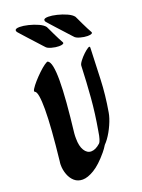

<svg xmlns="http://www.w3.org/2000/svg" viewBox="-176 -1029 834 1124"><g transform="rotate(-20 240.5 -467.0)"><path d="M298 -149Q299 -150 302 -154Q305 -158 310 -173Q315 -188 320 -221Q338 -323 345.5 -416.5Q353 -510 357 -613Q357 -623 370.5 -641Q384 -659 401 -675Q418 -691 430.5 -698.5Q443 -706 443 -695Q439 -593 435.5 -499Q432 -405 414 -301Q409 -270 391 -229.5Q373 -189 350 -157Q339 -142 328 -131Q316 -111 301 -93Q252 -34 210.5 -9Q169 16 138 16Q108 16 87.5 -1.5Q67 -19 56 -48Q45 -77 45 -109Q45 -114 45.5 -120Q46 -126 47 -131Q58 -232 64 -311.5Q70 -391 70 -447Q70 -499 65 -529Q60 -559 49 -563Q42 -566 52 -582Q62 -598 80.5 -619Q99 -640 120.5 -660.5Q142 -681 159 -693Q176 -705 181 -703Q195 -696 201.5 -664Q208 -632 208 -577Q208 -520 201.5 -439Q195 -358 183 -255Q182 -247 182 -239Q182 -231 182 -223Q182 -176 198.5 -149Q215 -122 241 -122Q268 -122 298 -149ZM301 -782Q307 -773 298.5 -769Q290 -765 274 -765Q253 -765 228 -772Q203 -779 195 -790Q195 -790 183 -803Q171 -816 153 -836Q135 -856 116.5 -876Q98 -896 85.5 -910.5Q73 -925 71 -927Q67 -932 67 -938Q67 -950 95 -950Q117 -950 148 -942.5Q179 -935 206.5 -922.5Q234 -910 245 -895Q245 -895 252 -880.5Q259 -866 268.5 -845.5Q278 -825 287.5 -807Q297 -789 301 -782ZM479 -781Q485 -772 476.5 -768Q468 -764 452 -764Q431 -764 406 -771Q381 -778 373 -789Q373 -789 361 -802Q349 -815 331 -835Q313 -855 294.5 -875Q276 -895 263.5 -909.5Q251 -924 249 -926Q245 -931 245 -937Q245 -949 273 -949Q295 -949 326 -941.5Q357 -934 384.5 -921.5Q412 -909 423 -894Q423 -894 430 -879.5Q437 -865 446.5 -844.5Q456 -824 465.5 -806Q475 -788 479 -781Z"/></g></svg>

Font: Ga Maamli
Style: Regular
Weight: 400
Designer: Afotey Clement Nii Odai, Ama Asantewa Diaka, David Abbey-Thompson
Foundry: Sorkin Type Co.
Version: Version 1.000; ttfautohint (v1.8.4.7-5d5b)